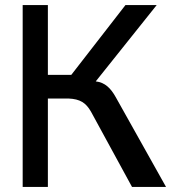

<svg xmlns="http://www.w3.org/2000/svg" viewBox="-20 -742 679 762"><path d="M252 -351C298 -349 321 -334 341 -299L504 0H639L439 -357C420 -391 397 -415 360 -419L602 -722H478L263 -445H170V-722H70V0H170V-351Z"/></svg>

Font: Perun
Style: Regular
Weight: 400
Foundry: Copyright (c) Stefan Peev, Context Ltd, 2016
Version: Version 1.089